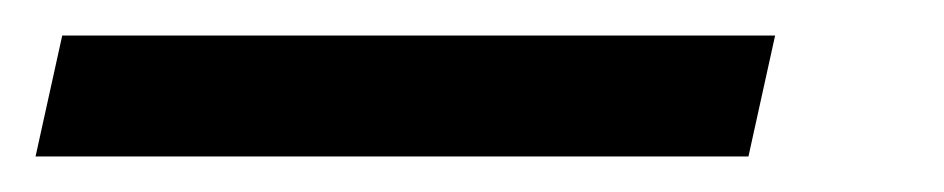

<svg xmlns="http://www.w3.org/2000/svg" viewBox="-111 70 531 108"><path d="M-91 158 -76 90H325L310 158Z"/></svg>

Font: BC Sans
Style: Bold Italic
Weight: 700
Italic angle: -12°
Designer: Monotype Design Team
Province of B.C.
Foundry: Monotype Imaging Inc.
Version: Version 2.000;GOOG;noto-source:20170915:90ef993387c0